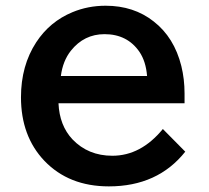

<svg xmlns="http://www.w3.org/2000/svg" viewBox="-20 -605 730 670"><path d="M624 -244.6H184.1Q187.5 -167 232.9 -118.7Q287.6 -61.5 372.1 -61.5Q471.7 -61.5 548.3 -154.8L626.5 -75.7Q530.3 45.4 359.9 45.4Q220.2 45.4 134.8 -43.9Q53.2 -129.9 53.2 -265.6Q53.2 -376 106.4 -457.5Q153.8 -529.8 232.9 -562.5Q287.1 -585 348.6 -585Q446.8 -585 516.1 -530.3Q587.9 -474.6 612.8 -374.5Q624 -329.1 624 -278.8ZM493.2 -339.8Q489.3 -390.1 466.8 -423.8Q424.3 -485.8 344.7 -485.8Q273.4 -485.8 227.5 -428.2Q199.2 -392.6 192.4 -339.8Z"/></svg>

Font: BIZ UDPGothic
Style: Bold
Weight: 700
Designer: TypeBank Co., Ltd.
Foundry: Morisawa Inc.
Version: Version 1.051